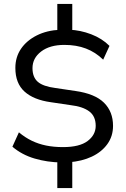

<svg xmlns="http://www.w3.org/2000/svg" viewBox="-20 -840 640 975"><path d="M271 115V-33L291 -15Q220 -16 155.5 -35Q91 -54 43 -95L76 -168Q107 -142 141 -125.5Q175 -109 214 -101Q253 -93 300 -93Q384 -93 425 -124Q466 -155 466 -201Q466 -250 433 -274.5Q400 -299 339 -306L238 -321Q151 -333 104.5 -375Q58 -417 58 -495Q58 -550 86.5 -592Q115 -634 166.5 -660Q218 -686 286 -689L271 -675V-820H347V-675L332 -689Q388 -687 443 -666Q498 -645 536 -607L504 -537Q465 -575 416.5 -593.5Q368 -612 307 -612Q233 -612 189 -578.5Q145 -545 145 -494Q145 -448 172 -424.5Q199 -401 262 -393L363 -378Q462 -364 508 -318.5Q554 -273 554 -201Q554 -148 525 -108Q496 -68 446 -44.5Q396 -21 330 -16L347 -34V115Z"/></svg>

Font: Nunito Sans 6pt
Style: Regular
Weight: 400
Version: Version 3.101;gftools[0.9.27]